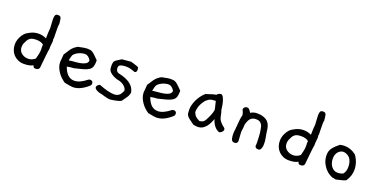

<svg xmlns="http://www.w3.org/2000/svg" viewBox="-20 -1212 3707 1884"><g transform="rotate(20 1833.0 -270.0)"><path d="M397 -499Q395 -494 394 -483Q393 -472 393 -455Q393 -412 394 -386Q395 -360 395 -354L392 -337Q395 -329 395 -318Q395 -315 394 -306.5Q393 -298 392 -287.5Q391 -277 390 -266Q389 -255 389 -248Q389 -246 389.5 -244Q390 -242 390 -240Q385 -217 379 -160Q373 -103 366 -31Q358 -7 329 -7Q311 -7 307 -12.5Q303 -18 297 -32Q266 -12 203 -12Q169 -12 142 -24Q115 -36 95.5 -56Q76 -76 65.5 -103.5Q55 -131 55 -163Q55 -182 59.5 -200.5Q64 -219 71 -234.5Q78 -250 86.5 -263Q95 -276 103 -284Q123 -305 161.5 -323Q200 -341 243 -341Q283 -341 322 -322V-338Q322 -359 323.5 -382Q325 -405 327 -432L323 -500Q323 -507 322.5 -513Q322 -519 322 -525Q322 -551 328.5 -564.5Q335 -578 356 -578Q369 -578 376.5 -574Q384 -570 387.5 -560.5Q391 -551 392.5 -536Q394 -521 397 -499ZM316 -253Q291 -277 240 -277Q216 -277 199.5 -273Q183 -269 171 -259.5Q159 -250 150.5 -235.5Q142 -221 133 -200Q126 -182 126 -161Q126 -121 155.5 -97.5Q185 -74 225 -74Q263 -74 297 -102Q302 -121 308.5 -148Q315 -175 315 -203Q315 -209 314.5 -216.5Q314 -224 314 -230Q314 -238 314.5 -243.5Q315 -249 316 -253Z M894 -40Q862 -8 819 15Q776 38 731 38Q712 38 644 24Q626 12 606 -6Q586 -24 569.5 -47.5Q553 -71 542.5 -97.5Q532 -124 532 -153V-152Q533 -161 534 -173Q535 -184 536 -198.5Q537 -213 539 -233Q559 -265 580.5 -296Q602 -327 644 -351Q708 -366 740 -366Q755 -366 766.5 -364.5Q778 -363 788.5 -357.5Q799 -352 809.5 -343Q820 -334 835 -319Q846 -307 852 -301.5Q858 -296 861 -293Q864 -290 864 -288Q864 -286 864 -282Q864 -246 856.5 -224Q849 -202 828.5 -188Q808 -174 772 -163.5Q736 -153 679 -140H673Q655 -140 609 -132Q645 -26 724 -26Q780 -26 851 -83Q858 -89 869 -89Q900 -89 900 -59Q900 -49 894 -40ZM798 -264Q771 -309 737 -309Q722 -309 705 -305Q688 -301 672.5 -294Q657 -287 643.5 -277Q630 -267 621 -254Q617 -246 613.5 -231Q610 -216 605 -195Q632 -200 664.5 -202Q697 -204 726.5 -210Q756 -216 776 -228Q796 -240 798 -264Z M1289 -109Q1286 -80 1268 -54L1232 -3Q1223 5 1204 10.5Q1185 16 1165.5 19.5Q1146 23 1130.5 25Q1115 27 1114 27Q1104 27 1088.5 23.5Q1073 20 1058 16Q1043 12 1032 8.5Q1021 5 1020 5H1019Q1008 4 995.5 0Q983 -4 971.5 -10Q960 -16 952.5 -23.5Q945 -31 945 -40Q945 -51 956 -62.5Q967 -74 978 -74Q1079 -34 1139 -34Q1161 -34 1176.5 -43Q1192 -52 1200 -62L1221 -100Q1221 -113 1213.5 -126Q1206 -139 1193.5 -149.5Q1181 -160 1165 -168Q1149 -176 1132 -179Q1113 -182 1093.5 -190Q1074 -198 1057.5 -209Q1041 -220 1030.5 -233.5Q1020 -247 1019 -263Q1018 -263 1017 -301Q1019 -316 1021 -325Q1023 -334 1030 -341.5Q1037 -349 1051.5 -358Q1066 -367 1093 -384Q1101 -385 1122.5 -386.5Q1144 -388 1181 -392Q1197 -392 1263 -368Q1273 -359 1273 -341Q1273 -310 1252 -310Q1251 -310 1250 -310.5Q1249 -311 1247 -311L1211 -323Q1184 -331 1165 -331Q1137 -331 1120.5 -328Q1104 -325 1096 -320.5Q1088 -316 1085 -311Q1082 -306 1081 -302Q1081 -299 1080.5 -296.5Q1080 -294 1080 -291Q1080 -252 1112 -243Q1270 -211 1289 -109Z M1766 -40Q1734 -8 1691 15Q1648 38 1603 38Q1584 38 1516 24Q1498 12 1478 -6Q1458 -24 1441.5 -47.5Q1425 -71 1414.5 -97.5Q1404 -124 1404 -153V-152Q1405 -161 1406 -173Q1407 -184 1408 -198.5Q1409 -213 1411 -233Q1431 -265 1452.5 -296Q1474 -327 1516 -351Q1580 -366 1612 -366Q1627 -366 1638.5 -364.5Q1650 -363 1660.5 -357.5Q1671 -352 1681.5 -343Q1692 -334 1707 -319Q1718 -307 1724 -301.5Q1730 -296 1733 -293Q1736 -290 1736 -288Q1736 -286 1736 -282Q1736 -246 1728.5 -224Q1721 -202 1700.5 -188Q1680 -174 1644 -163.5Q1608 -153 1551 -140H1545Q1527 -140 1481 -132Q1517 -26 1596 -26Q1652 -26 1723 -83Q1730 -89 1741 -89Q1772 -89 1772 -59Q1772 -49 1766 -40ZM1670 -264Q1643 -309 1609 -309Q1594 -309 1577 -305Q1560 -301 1544.5 -294Q1529 -287 1515.5 -277Q1502 -267 1493 -254Q1489 -246 1485.5 -231Q1482 -216 1477 -195Q1504 -200 1536.5 -202Q1569 -204 1598.5 -210Q1628 -216 1648 -228Q1668 -240 1670 -264Z M2259 -100Q2273 -91 2273 -78Q2273 -64 2259 -51Q2245 -38 2232 -38Q2201 -49 2178.5 -79Q2156 -109 2148 -144Q2141 -129 2131.5 -106.5Q2122 -84 2107 -64Q2092 -44 2070 -29.5Q2048 -15 2015 -15Q1998 -15 1970 -21Q1939 -43 1921.5 -56.5Q1904 -70 1895 -82Q1886 -94 1884 -109Q1882 -124 1882 -149Q1882 -170 1888.5 -195.5Q1895 -221 1907 -247Q1919 -273 1937 -298Q1955 -323 1979 -344Q2023 -359 2048 -366Q2073 -373 2082 -373Q2102 -396 2124 -396Q2136 -396 2145 -382Q2154 -368 2161.5 -345.5Q2169 -323 2173.5 -296Q2178 -269 2181 -244Q2184 -239 2186 -232.5Q2188 -226 2190 -216L2196 -188Q2202 -159 2219 -138Q2236 -117 2259 -100ZM2118 -232Q2116 -241 2111 -262Q2106 -283 2098 -316Q2086 -313 2072 -313.5Q2058 -314 2042 -308Q2026 -302 2007.5 -286Q1989 -270 1970 -236Q1946 -192 1946 -143Q1952 -130 1957 -120.5Q1962 -111 1969.5 -103.5Q1977 -96 1988 -89Q1999 -82 2016 -74Q2031 -77 2041.5 -81Q2052 -85 2060 -93.5Q2068 -102 2075 -115Q2082 -128 2092 -149Q2118 -207 2118 -232Z M2687 -106V-98Q2687 -93 2687.5 -78.5Q2688 -64 2685 -49Q2682 -34 2674.5 -22Q2667 -10 2651 -10Q2622 -10 2616 -33Q2617 -41 2617.5 -50.5Q2618 -60 2618 -71Q2618 -90 2616.5 -114Q2615 -138 2613 -167L2605 -215Q2601 -239 2592 -252.5Q2583 -266 2572 -272.5Q2561 -279 2549.5 -280.5Q2538 -282 2530 -282Q2500 -282 2479 -264.5Q2458 -247 2444 -196Q2443 -179 2441.5 -159Q2440 -139 2436 -115Q2438 -79 2442 -23Q2442 8 2407 8Q2393 8 2385.5 0Q2378 -8 2374.5 -20.5Q2371 -33 2370 -47Q2369 -61 2369 -73Q2369 -84 2370 -95Q2371 -106 2373 -118L2382 -221Q2383 -232 2385.5 -245Q2388 -258 2392 -274Q2389 -296 2374 -326V-330Q2374 -341 2384.5 -351Q2395 -361 2409 -361Q2423 -361 2432 -351.5Q2441 -342 2455 -320Q2463 -327 2481.5 -333.5Q2500 -340 2524 -340Q2578 -340 2617 -317Q2656 -294 2667 -235Q2670 -212 2672 -197.5Q2674 -183 2676.5 -170.5Q2679 -158 2681.5 -143.5Q2684 -129 2687 -106Z M3164 -499Q3162 -494 3161 -483Q3160 -472 3160 -455Q3160 -412 3161 -386Q3162 -360 3162 -354L3159 -337Q3162 -329 3162 -318Q3162 -315 3161 -306.5Q3160 -298 3159 -287.5Q3158 -277 3157 -266Q3156 -255 3156 -248Q3156 -246 3156.5 -244Q3157 -242 3157 -240Q3152 -217 3146 -160Q3140 -103 3133 -31Q3125 -7 3096 -7Q3078 -7 3074 -12.5Q3070 -18 3064 -32Q3033 -12 2970 -12Q2936 -12 2909 -24Q2882 -36 2862.5 -56Q2843 -76 2832.5 -103.5Q2822 -131 2822 -163Q2822 -182 2826.5 -200.5Q2831 -219 2838 -234.5Q2845 -250 2853.5 -263Q2862 -276 2870 -284Q2890 -305 2928.5 -323Q2967 -341 3010 -341Q3050 -341 3089 -322V-338Q3089 -359 3090.5 -382Q3092 -405 3094 -432L3090 -500Q3090 -507 3089.5 -513Q3089 -519 3089 -525Q3089 -551 3095.5 -564.5Q3102 -578 3123 -578Q3136 -578 3143.5 -574Q3151 -570 3154.5 -560.5Q3158 -551 3159.5 -536Q3161 -521 3164 -499ZM3083 -253Q3058 -277 3007 -277Q2983 -277 2966.5 -273Q2950 -269 2938 -259.5Q2926 -250 2917.5 -235.5Q2909 -221 2900 -200Q2893 -182 2893 -161Q2893 -121 2922.5 -97.5Q2952 -74 2992 -74Q3030 -74 3064 -102Q3069 -121 3075.5 -148Q3082 -175 3082 -203Q3082 -209 3081.5 -216.5Q3081 -224 3081 -230Q3081 -238 3081.5 -243.5Q3082 -249 3083 -253Z M3569 -23Q3550 -10 3468 7L3426 -1Q3418 -4 3397.5 -16Q3377 -28 3355.5 -51Q3334 -74 3317.5 -109Q3301 -144 3301 -192Q3301 -231 3323 -261.5Q3345 -292 3390 -327Q3414 -333 3437 -333Q3504 -333 3560 -288Q3608 -222 3608 -143Q3608 -81 3569 -23ZM3478 -267Q3463 -274 3446 -274Q3434 -274 3420.5 -268Q3407 -262 3395.5 -250Q3384 -238 3377 -219.5Q3370 -201 3370 -176Q3370 -156 3375.5 -136Q3381 -116 3392.5 -99Q3404 -82 3422 -71.5Q3440 -61 3465 -61Q3488 -61 3517 -73Q3542 -104 3542 -147Q3542 -242 3478 -267Z"/></g></svg>

Font: Gaegu
Style: Regular
Weight: 400
Designer: JIKJI
Foundry: JIKJI
Version: Version 1.00